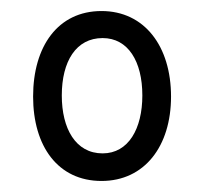

<svg xmlns="http://www.w3.org/2000/svg" viewBox="-20 -755 370 348"><path d="M164 -427C242 -427 290 -490 290 -580C290 -671 242 -735 164 -735C85 -735 40 -671 40 -580C40 -490 85 -427 164 -427ZM166 -477C117 -477 92 -522 92 -582C92 -644 118 -686 166 -686C212 -686 238 -644 238 -582C238 -522 213 -477 166 -477Z"/></svg>

Font: Noto Serif Thai ExtraCondensed ExtraBold
Style: Regular
Weight: 800
Width: 2
Designer: Monotype Design Team
Foundry: Monotype Imaging Inc.
Version: Version 2.002